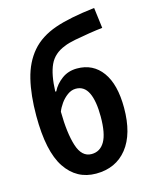

<svg xmlns="http://www.w3.org/2000/svg" viewBox="-116 -842 733 928"><g transform="rotate(-15 250.0 -378.0)"><path d="M41 -334Q41 -438 60 -516Q79 -594 124 -646.5Q169 -699 247 -726Q319 -751 446 -766L459 -663Q431 -660 392.5 -654Q354 -648 318 -641Q282 -634 262 -625Q207 -604 185 -556.5Q163 -509 160 -424H165Q181 -457 213.5 -481Q246 -505 290 -505Q370 -505 415.5 -442.5Q461 -380 461 -263Q461 -132 404.5 -61Q348 10 249 10Q152 10 96.5 -73Q41 -156 41 -334ZM252 -87Q295 -87 318 -126.5Q341 -166 341 -251Q341 -329 321 -370.5Q301 -412 259 -412Q237 -412 217 -397.5Q197 -383 182.5 -362.5Q168 -342 161 -323Q162 -216 182.5 -151.5Q203 -87 252 -87Z"/></g></svg>

Font: Noto Sans Disp Cond SemBd
Style: Regular
Weight: 600
Width: 3
Designer: Monotype Design Team
Foundry: Monotype Imaging Inc.
Version: Version 2.000;GOOG;noto-source:20170915:90ef993387c0; ttfaut